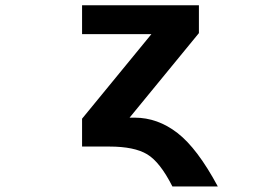

<svg xmlns="http://www.w3.org/2000/svg" viewBox="-20 -543 1040 714"><path d="M543 -416H285.2V-523.4H719.7V-419.9L461.9 -105.5H480.5Q566.4 -105.5 640.1 -48.3Q713.9 8.8 790 150.4H621.1Q575.2 59.6 527.3 30.8Q479.5 2 386.7 2H285.2V-101.6Z"/></svg>

Font: Gen Shin Gothic Monospace Bold
Style: Bold
Weight: 700
Designer: [Source Han Sans]
Ryoko NISHIZUKA  (kana & ideographs); Paul D. Hunt (Latin, Greek & Cyrillic); Wenlong ZHANG  (bopomofo
Version: Version 1.002.20150607